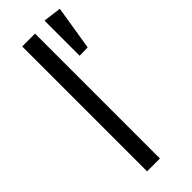

<svg xmlns="http://www.w3.org/2000/svg" viewBox="-237 -735 761 761"><g transform="rotate(-45 143.0 -355.0)"><path d="M75 -700H147V0H75ZM210 -710 286 -700 256 -514 210 -513Z"/></g></svg>

Font: Tilda Sans
Style: Regular
Weight: 400
Designer: ParaType Ltd
Foundry: ParaType Ltd
Version: Version 1.009